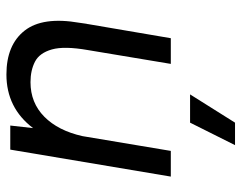

<svg xmlns="http://www.w3.org/2000/svg" viewBox="-97 -455 752 598"><g transform="rotate(-90 279.0 -156.0)"><path d="M28 0 112 -500H187L179 -429Q242 -512 346 -512Q438 -512 482.5 -455.5Q527 -399 507 -284L504 -263L503 -259V-258L459 0H379L422 -258Q435 -332 424 -370.5Q413 -409 386 -423Q359 -437 322 -437Q258 -437 214.5 -394Q171 -351 154 -275L108 0ZM126 200 196 60H284L196 200Z"/></g></svg>

Font: Figtree
Style: Italic
Weight: 400
Italic angle: -9.5°
Foundry: Erik Kennedy
Version: Version 2.001; ttfautohint (v1.8.4.7-5d5b);gftools[0.9.27]